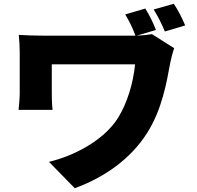

<svg xmlns="http://www.w3.org/2000/svg" viewBox="-20 -892 1040 1012"><path d="M746 -847 640 -816C664 -776 679 -744 694 -704H210C162 -704 113 -706 79 -708C82 -679 84 -644 84 -615V-405C84 -374 81 -347 78 -313H257C253 -348 253 -390 253 -405V-553H692C682 -451 650 -349 603 -272C526 -149 365 -69 238 -39L374 100C534 42 670 -57 754 -189C835 -315 859 -462 877 -559C880 -575 891 -620 898 -638L781 -712C757 -708 729 -705 700 -704L802 -734C788 -770 769 -810 746 -847ZM896 -872 790 -842C814 -803 832 -767 849 -726L956 -758C941 -794 920 -837 896 -872Z"/></svg>

Font: Noto Sans JP Black
Style: Regular
Weight: 900
Designer: Ryoko NISHIZUKA 西塚涼子 (kana, bopomofo & ideographs); Paul D. Hunt (Latin, Greek & Cyrillic); Sandoll Communications 산돌커뮤니
Foundry: Adobe
Version: Version 2.002;hotconv 1.0.116;makeotfexe 2.5.65601